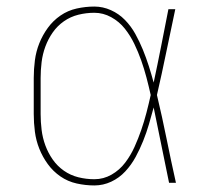

<svg xmlns="http://www.w3.org/2000/svg" viewBox="-20 -558 640 586"><path d="M268 8Q241 8 214 2Q187 -4 164.5 -19.5Q142 -35 126 -57Q110 -79 100 -104Q90 -129 86.5 -156Q83 -183 83 -210V-320Q83 -347 86.5 -374Q90 -401 100 -426Q110 -451 126 -473Q142 -495 164.5 -510.5Q187 -526 214 -532Q241 -538 268 -538Q294 -538 318.5 -527Q343 -516 361.5 -497Q380 -478 393 -454.5Q406 -431 416 -406.5Q426 -382 434 -357Q442 -332 449 -306Q461 -362 472 -418Q483 -474 494 -530H515Q501 -465 487.5 -399Q474 -333 459 -268Q475 -201 488.5 -134Q502 -67 517 0H496Q484 -57 472.5 -115Q461 -173 449 -230Q442 -204 434.5 -178.5Q427 -153 417 -128Q407 -103 394 -79Q381 -55 362.5 -35Q344 -15 319.5 -3.5Q295 8 268 8ZM268 -11Q296 -11 320.5 -25Q345 -39 362 -61.5Q379 -84 390.5 -109.5Q402 -135 411 -161Q420 -187 427 -214Q434 -241 440 -268Q434 -295 427 -321.5Q420 -348 411 -373.5Q402 -399 390 -424Q378 -449 361 -470.5Q344 -492 319.5 -505.5Q295 -519 268 -519Q243 -519 219 -513Q195 -507 175 -493Q155 -479 141 -459Q127 -439 118.5 -416Q110 -393 107 -368.5Q104 -344 104 -320V-210Q104 -186 107 -161.5Q110 -137 118.5 -114Q127 -91 141 -71Q155 -51 175 -37Q195 -23 219 -17Q243 -11 268 -11Z"/></svg>

Font: Iosevka Curly Thin Extended
Style: Regular
Weight: 100
Width: 7
Monospace: yes
Designer: Belleve Invis
Foundry: Belleve Invis
Version: Version 11.1.0; ttfautohint (v1.8.3)